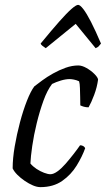

<svg xmlns="http://www.w3.org/2000/svg" viewBox="-20 -769 435 789"><path d="M146 0Q132 0 115.5 -7Q99 -14 82 -25.5Q65 -37 51.5 -50.5Q38 -64 32 -77Q32 -118 40.5 -167.5Q49 -217 62 -266Q75 -315 90.5 -354.5Q106 -394 121 -414Q134 -424 153.5 -438.5Q173 -453 198 -467Q223 -481 249.5 -490.5Q276 -500 302 -500Q317 -500 335.5 -489.5Q354 -479 368 -465Q382 -451 383 -442Q379 -411 367 -379Q355 -347 344 -328Q333 -328 324.5 -330.5Q316 -333 310 -336Q310 -348 309.5 -368Q309 -388 308.5 -407Q308 -426 305 -435Q294 -440 283.5 -442Q273 -444 266 -444Q250 -444 230 -438Q210 -432 194 -424Q174 -398 158.5 -355Q143 -312 131 -263Q119 -214 112.5 -169Q106 -124 105 -97Q115 -85 130 -75Q145 -65 161 -59Q177 -53 187 -53Q200 -53 216.5 -65Q233 -77 249.5 -96Q266 -115 282 -135.5Q298 -156 309 -172Q317 -172 322.5 -168.5Q328 -165 330 -160Q318 -126 295 -88.5Q272 -51 235.5 -25.5Q199 0 146 0ZM168 -571Q160 -576 154 -581Q148 -586 147 -590Q193 -646 224 -681Q255 -716 274 -732.5Q293 -749 301 -749Q309 -749 322.5 -731.5Q336 -714 354 -679Q372 -644 395 -590Q391 -586 387 -580.5Q383 -575 373 -571L291 -671Z"/></svg>

Font: Texturina Medium 12pt ExtraLight
Style: Italic
Weight: 250
Italic angle: -11°
Version: Version 1.002